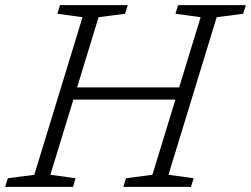

<svg xmlns="http://www.w3.org/2000/svg" viewBox="-45 -727 976 747"><path d="M276 -660 178 -673.5 188.5 -707H452L441.5 -673.5L338.5 -660L255 -387H652L735.5 -660L637.5 -673.5L648 -707H911.5L901 -673.5L798 -660L610.5 -47L708.5 -33.5L698 0H435L445 -33.5L548 -47L637.5 -339.5H240.5L151 -47L249 -33.5L239 0H-25L-14.5 -33.5L88.5 -47Z"/></svg>

Font: Newsreader 6pt Light
Style: Italic
Weight: 300
Italic angle: -17°
Designer: Hugues Gentile
Foundry: Production Type
Version: Version 1.003; ttfautohint (v1.8.3)